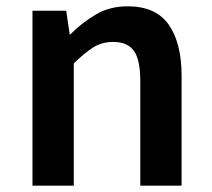

<svg xmlns="http://www.w3.org/2000/svg" viewBox="-20 -589 672 609"><path d="M83 0V-555H190L201 -480H203Q240 -517 284 -543Q328 -569 385 -569Q474 -569 515 -511Q556 -453 556 -348V0H425V-331Q425 -400 404.5 -428Q384 -456 339 -456Q303 -456 275.5 -438.5Q248 -421 214 -388V0Z"/></svg>

Font: Noto Sans JP Thin SemiBold
Style: Regular
Weight: 600
Version: Version 2.004-H2;hotconv 1.0.118;makeotfexe 2.5.65603